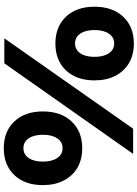

<svg xmlns="http://www.w3.org/2000/svg" viewBox="128 -872 748 1045"><g transform="rotate(-90 502.5 -350.0)"><path d="M218 -704Q309 -704 363.5 -646.5Q418 -589 418 -491Q418 -393 363.5 -335Q309 -277 218 -277Q157 -277 112 -303Q67 -329 42 -377.5Q17 -426 17 -491Q17 -589 71.5 -646.5Q126 -704 218 -704ZM218 -597Q184 -597 164.5 -568.5Q145 -540 145 -491Q145 -442 164.5 -413Q184 -384 218 -384Q252 -384 271.5 -413Q291 -442 291 -491Q291 -540 271.5 -568.5Q252 -597 218 -597ZM680 -701H816L324 0H187ZM788 -423Q879 -423 933.5 -365.5Q988 -308 988 -210Q988 -112 933.5 -54Q879 4 788 4Q727 4 682 -22Q637 -48 612 -96.5Q587 -145 587 -210Q587 -308 641.5 -365.5Q696 -423 788 -423ZM788 -316Q754 -316 734.5 -287.5Q715 -259 715 -210Q715 -161 734.5 -132Q754 -103 788 -103Q822 -103 841.5 -132Q861 -161 861 -210Q861 -259 841.5 -287.5Q822 -316 788 -316Z"/></g></svg>

Font: Alexandria ExtraBold
Style: Regular
Weight: 800
Designer: Mohamed Gaber
Foundry: Kief Type Foundry
Version: Version 5.100